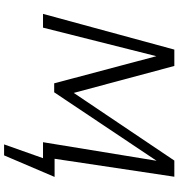

<svg xmlns="http://www.w3.org/2000/svg" viewBox="14 -712 893 962"><g transform="rotate(90 461.0 -231.5)"><path d="M786 -569 443 -56H398L262 -568L119 0H50L229 -658H311L446 -154L785 -658H866L776 -58H867L759 195H704L773 0H693Z"/></g></svg>

Font: LXGW Bright GB
Style: Italic
Weight: 400
Italic angle: -12°
Designer: Christian Thalmann (Catharsis Fonts)
Foundry: LXGW / Christian Thalmann (Catharsis Fonts) / Fontworks Inc.
Version: Version 5.510